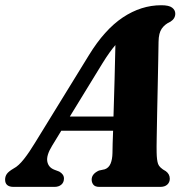

<svg xmlns="http://www.w3.org/2000/svg" viewBox="-55 -732 734 752"><path d="M149 -161Q126 -123.5 130.2 -99.8Q134.5 -76 158.5 -67L177 -60Q195.5 -49.5 195.5 -33Q195.5 -17.5 185.2 -8.8Q175 0 158 0H-1.5Q-35 0 -35 -28.5Q-35 -41 -28.2 -50.8Q-21.5 -60.5 -1 -72.5Q17.5 -82 38.8 -109Q60 -136 82 -172.5L293 -515.5Q354.5 -616 426.2 -663.8Q498 -711.5 576.5 -711.5Q607 -711.5 619.2 -702Q631.5 -692.5 631.5 -678.5Q631.5 -659 612.5 -647Q591 -637.5 578.8 -620.2Q566.5 -603 566 -568.5Q565.5 -543 564.8 -497.2Q564 -451.5 562.8 -397Q561.5 -342.5 560.5 -289.2Q559.5 -236 558.8 -194.5Q558 -153 558.5 -135Q559 -104.5 564.2 -89.8Q569.5 -75 594.5 -61.5Q610 -50 610 -32Q610 -18 600.2 -9Q590.5 0 572.5 0H334.5Q317.5 0 310.8 -8.5Q304 -17 304 -28.5Q304 -51 332.5 -64L355.5 -69Q371 -74.5 378 -91Q385 -107.5 385.5 -132.5Q385.5 -147.5 386.2 -170Q387 -192.5 388 -220H185ZM345 -482 218.5 -275.5H389.5Q391.5 -345 393.8 -421.8Q396 -498.5 397 -555.5Q386.5 -543.5 373.8 -525.8Q361 -508 345 -482Z"/></svg>

Font: Fraunces 72pt Soft
Style: Bold Italic
Weight: 700
Italic angle: -16°
Version: Version 1.000;[b76b70a41]